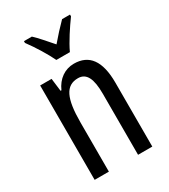

<svg xmlns="http://www.w3.org/2000/svg" viewBox="-188 -856 833 946"><g transform="rotate(-30 228.0 -383.0)"><path d="M197 -606H274C295 -652 337 -715 367 -756V-766H322C288 -731 270 -712 236 -672C206 -706 175 -743 150 -766H105V-756C140 -709 176 -650 197 -606ZM262 -547C211 -547 167 -517 144 -464H139L130 -537H65V0H146V-279C146 -417 174 -475 244 -475C292 -475 312 -432 312 -348V0H393V-364C393 -488 348 -547 262 -547Z"/></g></svg>

Font: Noto Sans Gurmukhi UI ExtraCondensed
Style: Regular
Weight: 400
Width: 2
Designer: Jelle Bosma - Monotype Design Team
Foundry: Monotype Imaging Inc.
Version: Version 2.004